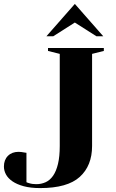

<svg xmlns="http://www.w3.org/2000/svg" viewBox="-20 -945 590 980"><path d="M0 0ZM165 -5Q191 -5 213 -15Q235 -25 251 -48Q267 -71 276 -108.5Q285 -146 285 -200V-670L225 -685V-700H510V-685L450 -670V-200Q450 -99 387 -42Q324 15 185 15Q136 15 101 5.5Q66 -4 43.5 -19.5Q21 -35 10.5 -54.5Q0 -74 0 -95Q0 -129 20.5 -149.5Q41 -170 75 -170Q83 -170 89.5 -169Q96 -168 102 -167Q108 -166 115 -165V-15Q121 -12 129 -10Q144 -5 165 -5ZM362 -925 507 -760H472L362 -830L252 -760H217Z"/></svg>

Font: Yeseva One
Style: Regular
Weight: 400
Designer: Jovanny Lemonad
Foundry: Jovanny Lemonad
Version: Version 2.001; ttfautohint (v0.91) -l 8 -r 50 -G 200 -x 0 -w